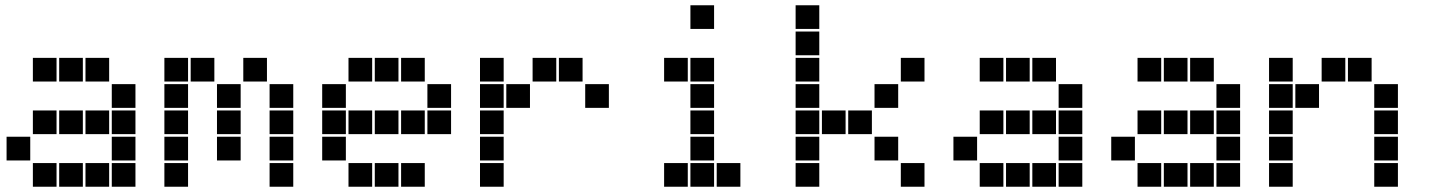

<svg xmlns="http://www.w3.org/2000/svg" viewBox="-20 -715 5440 730"><path d="M106 -495Q105 -495 105 -495Q105 -495 105 -494V-406Q105 -405 105 -405Q105 -405 106 -405H194Q195 -405 195 -405Q195 -405 195 -406V-494Q195 -495 195 -495Q195 -495 194 -495ZM206 -495Q205 -495 205 -495Q205 -495 205 -494V-406Q205 -405 205 -405Q205 -405 206 -405H294Q295 -405 295 -405Q295 -405 295 -406V-494Q295 -495 295 -495Q295 -495 294 -495ZM306 -495Q305 -495 305 -495Q305 -495 305 -494V-406Q305 -405 305 -405Q305 -405 306 -405H394Q395 -405 395 -405Q395 -405 395 -406V-494Q395 -495 395 -495Q395 -495 394 -495ZM406 -395Q405 -395 405 -395Q405 -395 405 -394V-306Q405 -305 405 -305Q405 -305 406 -305H494Q495 -305 495 -305Q495 -305 495 -306V-394Q495 -395 495 -395Q495 -395 494 -395ZM106 -295Q105 -295 105 -295Q105 -295 105 -294V-206Q105 -205 105 -205Q105 -205 106 -205H194Q195 -205 195 -205Q195 -205 195 -206V-294Q195 -295 195 -295Q195 -295 194 -295ZM206 -295Q205 -295 205 -295Q205 -295 205 -294V-206Q205 -205 205 -205Q205 -205 206 -205H294Q295 -205 295 -205Q295 -205 295 -206V-294Q295 -295 295 -295Q295 -295 294 -295ZM306 -295Q305 -295 305 -295Q305 -295 305 -294V-206Q305 -205 305 -205Q305 -205 306 -205H394Q395 -205 395 -205Q395 -205 395 -206V-294Q395 -295 395 -295Q395 -295 394 -295ZM406 -295Q405 -295 405 -295Q405 -295 405 -294V-206Q405 -205 405 -205Q405 -205 406 -205H494Q495 -205 495 -205Q495 -205 495 -206V-294Q495 -295 495 -295Q495 -295 494 -295ZM6 -195Q5 -195 5 -195Q5 -195 5 -194V-106Q5 -105 5 -105Q5 -105 6 -105H94Q95 -105 95 -105Q95 -105 95 -106V-194Q95 -195 95 -195Q95 -195 94 -195ZM406 -195Q405 -195 405 -195Q405 -195 405 -194V-106Q405 -105 405 -105Q405 -105 406 -105H494Q495 -105 495 -105Q495 -105 495 -106V-194Q495 -195 495 -195Q495 -195 494 -195ZM106 -95Q105 -95 105 -95Q105 -95 105 -94V-6Q105 -5 105 -5Q105 -5 106 -5H194Q195 -5 195 -5Q195 -5 195 -6V-94Q195 -95 195 -95Q195 -95 194 -95ZM206 -95Q205 -95 205 -95Q205 -95 205 -94V-6Q205 -5 205 -5Q205 -5 206 -5H294Q295 -5 295 -5Q295 -5 295 -6V-94Q295 -95 295 -95Q295 -95 294 -95ZM306 -95Q305 -95 305 -95Q305 -95 305 -94V-6Q305 -5 305 -5Q305 -5 306 -5H394Q395 -5 395 -5Q395 -5 395 -6V-94Q395 -95 395 -95Q395 -95 394 -95ZM406 -95Q405 -95 405 -95Q405 -95 405 -94V-6Q405 -5 405 -5Q405 -5 406 -5H494Q495 -5 495 -5Q495 -5 495 -6V-94Q495 -95 495 -95Q495 -95 494 -95Z M606 -495Q605 -495 605 -495Q605 -495 605 -494V-406Q605 -405 605 -405Q605 -405 606 -405H694Q695 -405 695 -405Q695 -405 695 -406V-494Q695 -495 695 -495Q695 -495 694 -495ZM706 -495Q705 -495 705 -495Q705 -495 705 -494V-406Q705 -405 705 -405Q705 -405 706 -405H794Q795 -405 795 -405Q795 -405 795 -406V-494Q795 -495 795 -495Q795 -495 794 -495ZM906 -495Q905 -495 905 -495Q905 -495 905 -494V-406Q905 -405 905 -405Q905 -405 906 -405H994Q995 -405 995 -405Q995 -405 995 -406V-494Q995 -495 995 -495Q995 -495 994 -495ZM606 -395Q605 -395 605 -395Q605 -395 605 -394V-306Q605 -305 605 -305Q605 -305 606 -305H694Q695 -305 695 -305Q695 -305 695 -306V-394Q695 -395 695 -395Q695 -395 694 -395ZM806 -395Q805 -395 805 -395Q805 -395 805 -394V-306Q805 -305 805 -305Q805 -305 806 -305H894Q895 -305 895 -305Q895 -305 895 -306V-394Q895 -395 895 -395Q895 -395 894 -395ZM1006 -395Q1005 -395 1005 -395Q1005 -395 1005 -394V-306Q1005 -305 1005 -305Q1005 -305 1006 -305H1094Q1095 -305 1095 -305Q1095 -305 1095 -306V-394Q1095 -395 1095 -395Q1095 -395 1094 -395ZM606 -295Q605 -295 605 -295Q605 -295 605 -294V-206Q605 -205 605 -205Q605 -205 606 -205H694Q695 -205 695 -205Q695 -205 695 -206V-294Q695 -295 695 -295Q695 -295 694 -295ZM806 -295Q805 -295 805 -295Q805 -295 805 -294V-206Q805 -205 805 -205Q805 -205 806 -205H894Q895 -205 895 -205Q895 -205 895 -206V-294Q895 -295 895 -295Q895 -295 894 -295ZM1006 -295Q1005 -295 1005 -295Q1005 -295 1005 -294V-206Q1005 -205 1005 -205Q1005 -205 1006 -205H1094Q1095 -205 1095 -205Q1095 -205 1095 -206V-294Q1095 -295 1095 -295Q1095 -295 1094 -295ZM606 -195Q605 -195 605 -195Q605 -195 605 -194V-106Q605 -105 605 -105Q605 -105 606 -105H694Q695 -105 695 -105Q695 -105 695 -106V-194Q695 -195 695 -195Q695 -195 694 -195ZM806 -195Q805 -195 805 -195Q805 -195 805 -194V-106Q805 -105 805 -105Q805 -105 806 -105H894Q895 -105 895 -105Q895 -105 895 -106V-194Q895 -195 895 -195Q895 -195 894 -195ZM1006 -195Q1005 -195 1005 -195Q1005 -195 1005 -194V-106Q1005 -105 1005 -105Q1005 -105 1006 -105H1094Q1095 -105 1095 -105Q1095 -105 1095 -106V-194Q1095 -195 1095 -195Q1095 -195 1094 -195ZM606 -95Q605 -95 605 -95Q605 -95 605 -94V-6Q605 -5 605 -5Q605 -5 606 -5H694Q695 -5 695 -5Q695 -5 695 -6V-94Q695 -95 695 -95Q695 -95 694 -95ZM1006 -95Q1005 -95 1005 -95Q1005 -95 1005 -94V-6Q1005 -5 1005 -5Q1005 -5 1006 -5H1094Q1095 -5 1095 -5Q1095 -5 1095 -6V-94Q1095 -95 1095 -95Q1095 -95 1094 -95Z M1306 -495Q1305 -495 1305 -495Q1305 -495 1305 -494V-406Q1305 -405 1305 -405Q1305 -405 1306 -405H1394Q1395 -405 1395 -405Q1395 -405 1395 -406V-494Q1395 -495 1395 -495Q1395 -495 1394 -495ZM1406 -495Q1405 -495 1405 -495Q1405 -495 1405 -494V-406Q1405 -405 1405 -405Q1405 -405 1406 -405H1494Q1495 -405 1495 -405Q1495 -405 1495 -406V-494Q1495 -495 1495 -495Q1495 -495 1494 -495ZM1506 -495Q1505 -495 1505 -495Q1505 -495 1505 -494V-406Q1505 -405 1505 -405Q1505 -405 1506 -405H1594Q1595 -405 1595 -405Q1595 -405 1595 -406V-494Q1595 -495 1595 -495Q1595 -495 1594 -495ZM1206 -395Q1205 -395 1205 -395Q1205 -395 1205 -394V-306Q1205 -305 1205 -305Q1205 -305 1206 -305H1294Q1295 -305 1295 -305Q1295 -305 1295 -306V-394Q1295 -395 1295 -395Q1295 -395 1294 -395ZM1606 -395Q1605 -395 1605 -395Q1605 -395 1605 -394V-306Q1605 -305 1605 -305Q1605 -305 1606 -305H1694Q1695 -305 1695 -305Q1695 -305 1695 -306V-394Q1695 -395 1695 -395Q1695 -395 1694 -395ZM1206 -295Q1205 -295 1205 -295Q1205 -295 1205 -294V-206Q1205 -205 1205 -205Q1205 -205 1206 -205H1294Q1295 -205 1295 -205Q1295 -205 1295 -206V-294Q1295 -295 1295 -295Q1295 -295 1294 -295ZM1306 -295Q1305 -295 1305 -295Q1305 -295 1305 -294V-206Q1305 -205 1305 -205Q1305 -205 1306 -205H1394Q1395 -205 1395 -205Q1395 -205 1395 -206V-294Q1395 -295 1395 -295Q1395 -295 1394 -295ZM1406 -295Q1405 -295 1405 -295Q1405 -295 1405 -294V-206Q1405 -205 1405 -205Q1405 -205 1406 -205H1494Q1495 -205 1495 -205Q1495 -205 1495 -206V-294Q1495 -295 1495 -295Q1495 -295 1494 -295ZM1506 -295Q1505 -295 1505 -295Q1505 -295 1505 -294V-206Q1505 -205 1505 -205Q1505 -205 1506 -205H1594Q1595 -205 1595 -205Q1595 -205 1595 -206V-294Q1595 -295 1595 -295Q1595 -295 1594 -295ZM1606 -295Q1605 -295 1605 -295Q1605 -295 1605 -294V-206Q1605 -205 1605 -205Q1605 -205 1606 -205H1694Q1695 -205 1695 -205Q1695 -205 1695 -206V-294Q1695 -295 1695 -295Q1695 -295 1694 -295ZM1206 -195Q1205 -195 1205 -195Q1205 -195 1205 -194V-106Q1205 -105 1205 -105Q1205 -105 1206 -105H1294Q1295 -105 1295 -105Q1295 -105 1295 -106V-194Q1295 -195 1295 -195Q1295 -195 1294 -195ZM1306 -95Q1305 -95 1305 -95Q1305 -95 1305 -94V-6Q1305 -5 1305 -5Q1305 -5 1306 -5H1394Q1395 -5 1395 -5Q1395 -5 1395 -6V-94Q1395 -95 1395 -95Q1395 -95 1394 -95ZM1406 -95Q1405 -95 1405 -95Q1405 -95 1405 -94V-6Q1405 -5 1405 -5Q1405 -5 1406 -5H1494Q1495 -5 1495 -5Q1495 -5 1495 -6V-94Q1495 -95 1495 -95Q1495 -95 1494 -95ZM1506 -95Q1505 -95 1505 -95Q1505 -95 1505 -94V-6Q1505 -5 1505 -5Q1505 -5 1506 -5H1594Q1595 -5 1595 -5Q1595 -5 1595 -6V-94Q1595 -95 1595 -95Q1595 -95 1594 -95Z M1806 -495Q1805 -495 1805 -495Q1805 -495 1805 -494V-406Q1805 -405 1805 -405Q1805 -405 1806 -405H1894Q1895 -405 1895 -405Q1895 -405 1895 -406V-494Q1895 -495 1895 -495Q1895 -495 1894 -495ZM2006 -495Q2005 -495 2005 -495Q2005 -495 2005 -494V-406Q2005 -405 2005 -405Q2005 -405 2006 -405H2094Q2095 -405 2095 -405Q2095 -405 2095 -406V-494Q2095 -495 2095 -495Q2095 -495 2094 -495ZM2106 -495Q2105 -495 2105 -495Q2105 -495 2105 -494V-406Q2105 -405 2105 -405Q2105 -405 2106 -405H2194Q2195 -405 2195 -405Q2195 -405 2195 -406V-494Q2195 -495 2195 -495Q2195 -495 2194 -495ZM1806 -395Q1805 -395 1805 -395Q1805 -395 1805 -394V-306Q1805 -305 1805 -305Q1805 -305 1806 -305H1894Q1895 -305 1895 -305Q1895 -305 1895 -306V-394Q1895 -395 1895 -395Q1895 -395 1894 -395ZM1906 -395Q1905 -395 1905 -395Q1905 -395 1905 -394V-306Q1905 -305 1905 -305Q1905 -305 1906 -305H1994Q1995 -305 1995 -305Q1995 -305 1995 -306V-394Q1995 -395 1995 -395Q1995 -395 1994 -395ZM2206 -395Q2205 -395 2205 -395Q2205 -395 2205 -394V-306Q2205 -305 2205 -305Q2205 -305 2206 -305H2294Q2295 -305 2295 -305Q2295 -305 2295 -306V-394Q2295 -395 2295 -395Q2295 -395 2294 -395ZM1806 -295Q1805 -295 1805 -295Q1805 -295 1805 -294V-206Q1805 -205 1805 -205Q1805 -205 1806 -205H1894Q1895 -205 1895 -205Q1895 -205 1895 -206V-294Q1895 -295 1895 -295Q1895 -295 1894 -295ZM1806 -195Q1805 -195 1805 -195Q1805 -195 1805 -194V-106Q1805 -105 1805 -105Q1805 -105 1806 -105H1894Q1895 -105 1895 -105Q1895 -105 1895 -106V-194Q1895 -195 1895 -195Q1895 -195 1894 -195ZM1806 -95Q1805 -95 1805 -95Q1805 -95 1805 -94V-6Q1805 -5 1805 -5Q1805 -5 1806 -5H1894Q1895 -5 1895 -5Q1895 -5 1895 -6V-94Q1895 -95 1895 -95Q1895 -95 1894 -95Z M2606 -695Q2605 -695 2605 -695Q2605 -695 2605 -694V-606Q2605 -605 2605 -605Q2605 -605 2606 -605H2694Q2695 -605 2695 -605Q2695 -605 2695 -606V-694Q2695 -695 2695 -695Q2695 -695 2694 -695ZM2506 -495Q2505 -495 2505 -495Q2505 -495 2505 -494V-406Q2505 -405 2505 -405Q2505 -405 2506 -405H2594Q2595 -405 2595 -405Q2595 -405 2595 -406V-494Q2595 -495 2595 -495Q2595 -495 2594 -495ZM2606 -495Q2605 -495 2605 -495Q2605 -495 2605 -494V-406Q2605 -405 2605 -405Q2605 -405 2606 -405H2694Q2695 -405 2695 -405Q2695 -405 2695 -406V-494Q2695 -495 2695 -495Q2695 -495 2694 -495ZM2606 -395Q2605 -395 2605 -395Q2605 -395 2605 -394V-306Q2605 -305 2605 -305Q2605 -305 2606 -305H2694Q2695 -305 2695 -305Q2695 -305 2695 -306V-394Q2695 -395 2695 -395Q2695 -395 2694 -395ZM2606 -295Q2605 -295 2605 -295Q2605 -295 2605 -294V-206Q2605 -205 2605 -205Q2605 -205 2606 -205H2694Q2695 -205 2695 -205Q2695 -205 2695 -206V-294Q2695 -295 2695 -295Q2695 -295 2694 -295ZM2606 -195Q2605 -195 2605 -195Q2605 -195 2605 -194V-106Q2605 -105 2605 -105Q2605 -105 2606 -105H2694Q2695 -105 2695 -105Q2695 -105 2695 -106V-194Q2695 -195 2695 -195Q2695 -195 2694 -195ZM2506 -95Q2505 -95 2505 -95Q2505 -95 2505 -94V-6Q2505 -5 2505 -5Q2505 -5 2506 -5H2594Q2595 -5 2595 -5Q2595 -5 2595 -6V-94Q2595 -95 2595 -95Q2595 -95 2594 -95ZM2606 -95Q2605 -95 2605 -95Q2605 -95 2605 -94V-6Q2605 -5 2605 -5Q2605 -5 2606 -5H2694Q2695 -5 2695 -5Q2695 -5 2695 -6V-94Q2695 -95 2695 -95Q2695 -95 2694 -95ZM2706 -95Q2705 -95 2705 -95Q2705 -95 2705 -94V-6Q2705 -5 2705 -5Q2705 -5 2706 -5H2794Q2795 -5 2795 -5Q2795 -5 2795 -6V-94Q2795 -95 2795 -95Q2795 -95 2794 -95Z M3006 -695Q3005 -695 3005 -695Q3005 -695 3005 -694V-606Q3005 -605 3005 -605Q3005 -605 3006 -605H3094Q3095 -605 3095 -605Q3095 -605 3095 -606V-694Q3095 -695 3095 -695Q3095 -695 3094 -695ZM3006 -595Q3005 -595 3005 -595Q3005 -595 3005 -594V-506Q3005 -505 3005 -505Q3005 -505 3006 -505H3094Q3095 -505 3095 -505Q3095 -505 3095 -506V-594Q3095 -595 3095 -595Q3095 -595 3094 -595ZM3006 -495Q3005 -495 3005 -495Q3005 -495 3005 -494V-406Q3005 -405 3005 -405Q3005 -405 3006 -405H3094Q3095 -405 3095 -405Q3095 -405 3095 -406V-494Q3095 -495 3095 -495Q3095 -495 3094 -495ZM3406 -495Q3405 -495 3405 -495Q3405 -495 3405 -494V-406Q3405 -405 3405 -405Q3405 -405 3406 -405H3494Q3495 -405 3495 -405Q3495 -405 3495 -406V-494Q3495 -495 3495 -495Q3495 -495 3494 -495ZM3006 -395Q3005 -395 3005 -395Q3005 -395 3005 -394V-306Q3005 -305 3005 -305Q3005 -305 3006 -305H3094Q3095 -305 3095 -305Q3095 -305 3095 -306V-394Q3095 -395 3095 -395Q3095 -395 3094 -395ZM3306 -395Q3305 -395 3305 -395Q3305 -395 3305 -394V-306Q3305 -305 3305 -305Q3305 -305 3306 -305H3394Q3395 -305 3395 -305Q3395 -305 3395 -306V-394Q3395 -395 3395 -395Q3395 -395 3394 -395ZM3006 -295Q3005 -295 3005 -295Q3005 -295 3005 -294V-206Q3005 -205 3005 -205Q3005 -205 3006 -205H3094Q3095 -205 3095 -205Q3095 -205 3095 -206V-294Q3095 -295 3095 -295Q3095 -295 3094 -295ZM3106 -295Q3105 -295 3105 -295Q3105 -295 3105 -294V-206Q3105 -205 3105 -205Q3105 -205 3106 -205H3194Q3195 -205 3195 -205Q3195 -205 3195 -206V-294Q3195 -295 3195 -295Q3195 -295 3194 -295ZM3206 -295Q3205 -295 3205 -295Q3205 -295 3205 -294V-206Q3205 -205 3205 -205Q3205 -205 3206 -205H3294Q3295 -205 3295 -205Q3295 -205 3295 -206V-294Q3295 -295 3295 -295Q3295 -295 3294 -295ZM3006 -195Q3005 -195 3005 -195Q3005 -195 3005 -194V-106Q3005 -105 3005 -105Q3005 -105 3006 -105H3094Q3095 -105 3095 -105Q3095 -105 3095 -106V-194Q3095 -195 3095 -195Q3095 -195 3094 -195ZM3306 -195Q3305 -195 3305 -195Q3305 -195 3305 -194V-106Q3305 -105 3305 -105Q3305 -105 3306 -105H3394Q3395 -105 3395 -105Q3395 -105 3395 -106V-194Q3395 -195 3395 -195Q3395 -195 3394 -195ZM3006 -95Q3005 -95 3005 -95Q3005 -95 3005 -94V-6Q3005 -5 3005 -5Q3005 -5 3006 -5H3094Q3095 -5 3095 -5Q3095 -5 3095 -6V-94Q3095 -95 3095 -95Q3095 -95 3094 -95ZM3406 -95Q3405 -95 3405 -95Q3405 -95 3405 -94V-6Q3405 -5 3405 -5Q3405 -5 3406 -5H3494Q3495 -5 3495 -5Q3495 -5 3495 -6V-94Q3495 -95 3495 -95Q3495 -95 3494 -95Z M3706 -495Q3705 -495 3705 -495Q3705 -495 3705 -494V-406Q3705 -405 3705 -405Q3705 -405 3706 -405H3794Q3795 -405 3795 -405Q3795 -405 3795 -406V-494Q3795 -495 3795 -495Q3795 -495 3794 -495ZM3806 -495Q3805 -495 3805 -495Q3805 -495 3805 -494V-406Q3805 -405 3805 -405Q3805 -405 3806 -405H3894Q3895 -405 3895 -405Q3895 -405 3895 -406V-494Q3895 -495 3895 -495Q3895 -495 3894 -495ZM3906 -495Q3905 -495 3905 -495Q3905 -495 3905 -494V-406Q3905 -405 3905 -405Q3905 -405 3906 -405H3994Q3995 -405 3995 -405Q3995 -405 3995 -406V-494Q3995 -495 3995 -495Q3995 -495 3994 -495ZM4006 -395Q4005 -395 4005 -395Q4005 -395 4005 -394V-306Q4005 -305 4005 -305Q4005 -305 4006 -305H4094Q4095 -305 4095 -305Q4095 -305 4095 -306V-394Q4095 -395 4095 -395Q4095 -395 4094 -395ZM3706 -295Q3705 -295 3705 -295Q3705 -295 3705 -294V-206Q3705 -205 3705 -205Q3705 -205 3706 -205H3794Q3795 -205 3795 -205Q3795 -205 3795 -206V-294Q3795 -295 3795 -295Q3795 -295 3794 -295ZM3806 -295Q3805 -295 3805 -295Q3805 -295 3805 -294V-206Q3805 -205 3805 -205Q3805 -205 3806 -205H3894Q3895 -205 3895 -205Q3895 -205 3895 -206V-294Q3895 -295 3895 -295Q3895 -295 3894 -295ZM3906 -295Q3905 -295 3905 -295Q3905 -295 3905 -294V-206Q3905 -205 3905 -205Q3905 -205 3906 -205H3994Q3995 -205 3995 -205Q3995 -205 3995 -206V-294Q3995 -295 3995 -295Q3995 -295 3994 -295ZM4006 -295Q4005 -295 4005 -295Q4005 -295 4005 -294V-206Q4005 -205 4005 -205Q4005 -205 4006 -205H4094Q4095 -205 4095 -205Q4095 -205 4095 -206V-294Q4095 -295 4095 -295Q4095 -295 4094 -295ZM3606 -195Q3605 -195 3605 -195Q3605 -195 3605 -194V-106Q3605 -105 3605 -105Q3605 -105 3606 -105H3694Q3695 -105 3695 -105Q3695 -105 3695 -106V-194Q3695 -195 3695 -195Q3695 -195 3694 -195ZM4006 -195Q4005 -195 4005 -195Q4005 -195 4005 -194V-106Q4005 -105 4005 -105Q4005 -105 4006 -105H4094Q4095 -105 4095 -105Q4095 -105 4095 -106V-194Q4095 -195 4095 -195Q4095 -195 4094 -195ZM3706 -95Q3705 -95 3705 -95Q3705 -95 3705 -94V-6Q3705 -5 3705 -5Q3705 -5 3706 -5H3794Q3795 -5 3795 -5Q3795 -5 3795 -6V-94Q3795 -95 3795 -95Q3795 -95 3794 -95ZM3806 -95Q3805 -95 3805 -95Q3805 -95 3805 -94V-6Q3805 -5 3805 -5Q3805 -5 3806 -5H3894Q3895 -5 3895 -5Q3895 -5 3895 -6V-94Q3895 -95 3895 -95Q3895 -95 3894 -95ZM3906 -95Q3905 -95 3905 -95Q3905 -95 3905 -94V-6Q3905 -5 3905 -5Q3905 -5 3906 -5H3994Q3995 -5 3995 -5Q3995 -5 3995 -6V-94Q3995 -95 3995 -95Q3995 -95 3994 -95ZM4006 -95Q4005 -95 4005 -95Q4005 -95 4005 -94V-6Q4005 -5 4005 -5Q4005 -5 4006 -5H4094Q4095 -5 4095 -5Q4095 -5 4095 -6V-94Q4095 -95 4095 -95Q4095 -95 4094 -95Z M4306 -495Q4305 -495 4305 -495Q4305 -495 4305 -494V-406Q4305 -405 4305 -405Q4305 -405 4306 -405H4394Q4395 -405 4395 -405Q4395 -405 4395 -406V-494Q4395 -495 4395 -495Q4395 -495 4394 -495ZM4406 -495Q4405 -495 4405 -495Q4405 -495 4405 -494V-406Q4405 -405 4405 -405Q4405 -405 4406 -405H4494Q4495 -405 4495 -405Q4495 -405 4495 -406V-494Q4495 -495 4495 -495Q4495 -495 4494 -495ZM4506 -495Q4505 -495 4505 -495Q4505 -495 4505 -494V-406Q4505 -405 4505 -405Q4505 -405 4506 -405H4594Q4595 -405 4595 -405Q4595 -405 4595 -406V-494Q4595 -495 4595 -495Q4595 -495 4594 -495ZM4606 -395Q4605 -395 4605 -395Q4605 -395 4605 -394V-306Q4605 -305 4605 -305Q4605 -305 4606 -305H4694Q4695 -305 4695 -305Q4695 -305 4695 -306V-394Q4695 -395 4695 -395Q4695 -395 4694 -395ZM4306 -295Q4305 -295 4305 -295Q4305 -295 4305 -294V-206Q4305 -205 4305 -205Q4305 -205 4306 -205H4394Q4395 -205 4395 -205Q4395 -205 4395 -206V-294Q4395 -295 4395 -295Q4395 -295 4394 -295ZM4406 -295Q4405 -295 4405 -295Q4405 -295 4405 -294V-206Q4405 -205 4405 -205Q4405 -205 4406 -205H4494Q4495 -205 4495 -205Q4495 -205 4495 -206V-294Q4495 -295 4495 -295Q4495 -295 4494 -295ZM4506 -295Q4505 -295 4505 -295Q4505 -295 4505 -294V-206Q4505 -205 4505 -205Q4505 -205 4506 -205H4594Q4595 -205 4595 -205Q4595 -205 4595 -206V-294Q4595 -295 4595 -295Q4595 -295 4594 -295ZM4606 -295Q4605 -295 4605 -295Q4605 -295 4605 -294V-206Q4605 -205 4605 -205Q4605 -205 4606 -205H4694Q4695 -205 4695 -205Q4695 -205 4695 -206V-294Q4695 -295 4695 -295Q4695 -295 4694 -295ZM4206 -195Q4205 -195 4205 -195Q4205 -195 4205 -194V-106Q4205 -105 4205 -105Q4205 -105 4206 -105H4294Q4295 -105 4295 -105Q4295 -105 4295 -106V-194Q4295 -195 4295 -195Q4295 -195 4294 -195ZM4606 -195Q4605 -195 4605 -195Q4605 -195 4605 -194V-106Q4605 -105 4605 -105Q4605 -105 4606 -105H4694Q4695 -105 4695 -105Q4695 -105 4695 -106V-194Q4695 -195 4695 -195Q4695 -195 4694 -195ZM4306 -95Q4305 -95 4305 -95Q4305 -95 4305 -94V-6Q4305 -5 4305 -5Q4305 -5 4306 -5H4394Q4395 -5 4395 -5Q4395 -5 4395 -6V-94Q4395 -95 4395 -95Q4395 -95 4394 -95ZM4406 -95Q4405 -95 4405 -95Q4405 -95 4405 -94V-6Q4405 -5 4405 -5Q4405 -5 4406 -5H4494Q4495 -5 4495 -5Q4495 -5 4495 -6V-94Q4495 -95 4495 -95Q4495 -95 4494 -95ZM4506 -95Q4505 -95 4505 -95Q4505 -95 4505 -94V-6Q4505 -5 4505 -5Q4505 -5 4506 -5H4594Q4595 -5 4595 -5Q4595 -5 4595 -6V-94Q4595 -95 4595 -95Q4595 -95 4594 -95ZM4606 -95Q4605 -95 4605 -95Q4605 -95 4605 -94V-6Q4605 -5 4605 -5Q4605 -5 4606 -5H4694Q4695 -5 4695 -5Q4695 -5 4695 -6V-94Q4695 -95 4695 -95Q4695 -95 4694 -95Z M4806 -495Q4805 -495 4805 -495Q4805 -495 4805 -494V-406Q4805 -405 4805 -405Q4805 -405 4806 -405H4894Q4895 -405 4895 -405Q4895 -405 4895 -406V-494Q4895 -495 4895 -495Q4895 -495 4894 -495ZM5006 -495Q5005 -495 5005 -495Q5005 -495 5005 -494V-406Q5005 -405 5005 -405Q5005 -405 5006 -405H5094Q5095 -405 5095 -405Q5095 -405 5095 -406V-494Q5095 -495 5095 -495Q5095 -495 5094 -495ZM5106 -495Q5105 -495 5105 -495Q5105 -495 5105 -494V-406Q5105 -405 5105 -405Q5105 -405 5106 -405H5194Q5195 -405 5195 -405Q5195 -405 5195 -406V-494Q5195 -495 5195 -495Q5195 -495 5194 -495ZM4806 -395Q4805 -395 4805 -395Q4805 -395 4805 -394V-306Q4805 -305 4805 -305Q4805 -305 4806 -305H4894Q4895 -305 4895 -305Q4895 -305 4895 -306V-394Q4895 -395 4895 -395Q4895 -395 4894 -395ZM4906 -395Q4905 -395 4905 -395Q4905 -395 4905 -394V-306Q4905 -305 4905 -305Q4905 -305 4906 -305H4994Q4995 -305 4995 -305Q4995 -305 4995 -306V-394Q4995 -395 4995 -395Q4995 -395 4994 -395ZM5206 -395Q5205 -395 5205 -395Q5205 -395 5205 -394V-306Q5205 -305 5205 -305Q5205 -305 5206 -305H5294Q5295 -305 5295 -305Q5295 -305 5295 -306V-394Q5295 -395 5295 -395Q5295 -395 5294 -395ZM4806 -295Q4805 -295 4805 -295Q4805 -295 4805 -294V-206Q4805 -205 4805 -205Q4805 -205 4806 -205H4894Q4895 -205 4895 -205Q4895 -205 4895 -206V-294Q4895 -295 4895 -295Q4895 -295 4894 -295ZM5206 -295Q5205 -295 5205 -295Q5205 -295 5205 -294V-206Q5205 -205 5205 -205Q5205 -205 5206 -205H5294Q5295 -205 5295 -205Q5295 -205 5295 -206V-294Q5295 -295 5295 -295Q5295 -295 5294 -295ZM4806 -195Q4805 -195 4805 -195Q4805 -195 4805 -194V-106Q4805 -105 4805 -105Q4805 -105 4806 -105H4894Q4895 -105 4895 -105Q4895 -105 4895 -106V-194Q4895 -195 4895 -195Q4895 -195 4894 -195ZM5206 -195Q5205 -195 5205 -195Q5205 -195 5205 -194V-106Q5205 -105 5205 -105Q5205 -105 5206 -105H5294Q5295 -105 5295 -105Q5295 -105 5295 -106V-194Q5295 -195 5295 -195Q5295 -195 5294 -195ZM4806 -95Q4805 -95 4805 -95Q4805 -95 4805 -94V-6Q4805 -5 4805 -5Q4805 -5 4806 -5H4894Q4895 -5 4895 -5Q4895 -5 4895 -6V-94Q4895 -95 4895 -95Q4895 -95 4894 -95ZM5206 -95Q5205 -95 5205 -95Q5205 -95 5205 -94V-6Q5205 -5 5205 -5Q5205 -5 5206 -5H5294Q5295 -5 5295 -5Q5295 -5 5295 -6V-94Q5295 -95 5295 -95Q5295 -95 5294 -95Z"/></svg>

Font: Doto Black
Style: Regular
Weight: 900
Version: Version 1.000